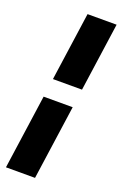

<svg xmlns="http://www.w3.org/2000/svg" viewBox="-150 -629 534 838"><g transform="rotate(20 117.5 -210.0)"><path d="M-3 165 46 -181H181L132 165ZM58 -267 103 -585H238L193 -267Z"/></g></svg>

Font: Alumni Sans Thin Black
Style: Italic
Weight: 900
Italic angle: -8°
Version: Version 1.016